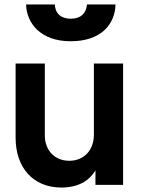

<svg xmlns="http://www.w3.org/2000/svg" viewBox="-20 -829 633 861"><path d="M297 -644C435 -644 496 -722 498 -809H370C367 -769 342 -745 297 -745C254 -745 227 -769 226 -809H97C99 -726 161 -644 297 -644ZM255 12C294 12 328 4 357 -13C378 -26 395 -43 408 -65V0H532V-544H401V-225C401 -154 355 -108 291 -108C225 -108 181 -155 181 -222V-544H50V-211C50 -78 128 12 255 12Z"/></svg>

Font: Plus Jakarta Sans
Style: Bold
Weight: 700
Designer: Gumpita Rahayu
Foundry: Tokotype
Version: Version 2.071;gftools[0.9.30]